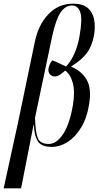

<svg xmlns="http://www.w3.org/2000/svg" viewBox="-52 -791 556 1047"><path d="M-32 236 47 -126 138 -563Q157 -656 212 -713.5Q267 -771 346 -771Q402 -771 429 -745.5Q456 -720 462 -680.5Q468 -641 461 -600Q450 -539 420.5 -500.5Q391 -462 338 -430L337 -427Q393 -404 421 -355.5Q449 -307 433 -217Q421 -145 389.5 -94Q358 -43 316.5 -16.5Q275 10 230 10Q172 10 153 -22.5Q134 -55 133 -110H131L63 236ZM214 -6Q255 -6 290.5 -57.5Q326 -109 345 -214Q358 -290 345 -338.5Q332 -387 303 -406Q293 -396 278 -385.5Q263 -375 247 -374Q231 -374 220 -386Q209 -398 213 -421Q215 -429 219.5 -440.5Q224 -452 234 -462Q256 -454 308 -428Q334 -455 353 -497Q372 -539 382 -596Q398 -685 386 -723Q374 -761 341 -761Q304 -761 278 -722.5Q252 -684 232 -591L139 -149Q141 -74 153.5 -40Q166 -6 214 -6Z"/></svg>

Font: Noto Serif Display ExtraCondensed
Style: Italic
Weight: 400
Width: 2
Italic angle: -12°
Designer: Monotype Design Team
Foundry: Monotype Imaging Inc.
Version: Version 2.009